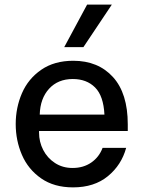

<svg xmlns="http://www.w3.org/2000/svg" viewBox="-20 -804 621 831"><path d="M48 -267Q48 -338 75 -400.5Q102 -463 158.5 -502Q215 -541 297 -541Q405 -541 469 -470.5Q533 -400 533 -266V-237H149V-230Q149 -190 167 -155Q185 -120 218 -98.5Q251 -77 294 -77Q341 -77 375 -100.5Q409 -124 424 -164H526Q506 -90 447 -41.5Q388 7 296 7Q214 7 158 -32Q102 -71 75 -133.5Q48 -196 48 -267ZM432 -308Q428 -389 391.5 -425.5Q355 -462 295 -462Q231 -462 192.5 -420Q154 -378 152 -308ZM258 -600 357 -784H464L341 -600Z"/></svg>

Font: Be Vietnam Medium
Style: Regular
Weight: 500
Designer: Gabriel Lam
Foundry: TypeRant
Version: Version 4.000